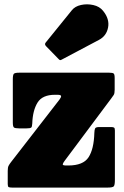

<svg xmlns="http://www.w3.org/2000/svg" viewBox="-20 -849 559 869"><path d="M228.5 -420Q171.5 -420 149.8 -384.5Q128 -349 126 -290Q125.5 -275 121 -271.5Q116.5 -268 100.5 -268H66Q48.5 -268 43.2 -272Q38 -276 38 -294.5V-490Q38 -509.5 42.5 -514.8Q47 -520 67 -520H474Q490 -520 494.5 -516.2Q499 -512.5 499 -495.5V-442.5Q499 -425.5 494.5 -419Q490 -412.5 483.5 -403.5L272.5 -121Q265 -111 264 -105.5Q263 -100 280 -100H289Q356.5 -100 380.8 -137.2Q405 -174.5 407 -247Q407.5 -261.5 410.5 -267.8Q413.5 -274 429.5 -274H483Q493 -274 496.5 -271.2Q500 -268.5 500 -258.5V-35Q500 -12 495.2 -6Q490.5 0 467 0H35Q23.5 0 19.2 -2.2Q15 -4.5 15 -16V-75.5Q15 -91.5 19 -99Q23 -106.5 30 -115.5L249 -398Q257 -408.5 256.5 -414.2Q256 -420 239.5 -420ZM244.5 -582.5 188 -640.5Q179.5 -649.5 188.5 -658.5L305.5 -803Q319.5 -820.5 346.8 -826.5Q374 -832.5 402.2 -826.2Q430.5 -820 446.5 -800Q476.5 -763 469.2 -724.8Q462 -686.5 428 -668.5L260 -579.5Q254.5 -576 251.5 -577Q248.5 -578 244.5 -582.5Z"/></svg>

Font: Besley* Narrow Fatface
Style: Regular
Weight: 900
Width: 4
Designer: Owen Earl
Foundry: indestructible type*
Version: Version 3.000; ttfautohint (v1.8.3)